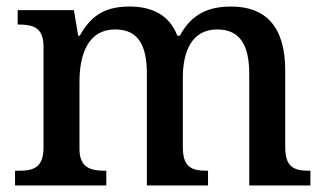

<svg xmlns="http://www.w3.org/2000/svg" viewBox="-20 -567 996 587"><path d="M26 0H305V-45H302C258 -45 223 -53 223 -112V-317C223 -402 250 -477 332 -477C404 -477 429 -427 429 -341V0H616V-45H613C568 -45 539 -54 539 -117V-330C539 -409 566 -477 644 -477C715 -477 742 -427 742 -341V0H929V-45H926C881 -45 852 -54 852 -117V-352C852 -488 790 -547 687 -547C621 -547 567 -527 530 -458H522C498 -522 443 -547 377 -547C310 -547 262 -527 224 -458H219L206 -536H34V-492H37C81 -492 113 -483 113 -425V-116C113 -54 82 -45 37 -45H26Z"/></svg>

Font: Noto Serif Georgian Medium
Style: Regular
Weight: 500
Designer: Monotype Design Team, Akaki Razmadze
Foundry: Google LLC
Version: Version 2.003